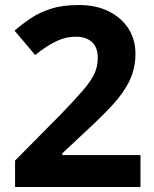

<svg xmlns="http://www.w3.org/2000/svg" viewBox="-20 -744 612 764"><path d="M539 0H40V-105L219 -286Q273 -342 306 -379.5Q339 -417 354 -447.5Q369 -478 369 -513Q369 -556 345.5 -577Q322 -598 282 -598Q241 -598 202 -579Q163 -560 120 -525L38 -622Q69 -649 103.5 -672Q138 -695 183.5 -709.5Q229 -724 293 -724Q363 -724 413.5 -698.5Q464 -673 491.5 -629.5Q519 -586 519 -531Q519 -472 495.5 -423Q472 -374 427.5 -326Q383 -278 320 -220L228 -134V-127H539Z"/></svg>

Font: Noto Sans Thaana
Style: Bold
Weight: 700
Designer: David Williams
Foundry: Google Inc.
Version: Version 3.001; ttfautohint (v1.8.4.7-5d5b)